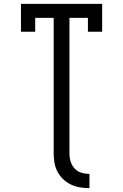

<svg xmlns="http://www.w3.org/2000/svg" viewBox="-20 -755 640 998"><path d="M445 223Q421 223 396.5 219Q372 215 349.5 204.5Q327 194 309 177Q291 160 279.5 138.5Q268 117 263.5 93Q259 69 259 44V-662H163V-590H89V-735H511V-590H437V-662H341V44Q341 65 347.5 85.5Q354 106 368.5 121.5Q383 137 403.5 143Q424 149 445 149Z"/></svg>

Font: Iosevka HT Extended
Style: Regular
Weight: 400
Width: 7
Monospace: yes
Designer: Belleve Invis
Foundry: Belleve Invis
Version: Version 32.3.0; ttfautohint (v1.8.4)